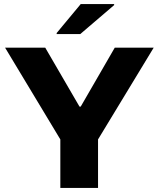

<svg xmlns="http://www.w3.org/2000/svg" viewBox="-20 -922 778 942"><path d="M276 0V-238L5 -688H202L370 -399H376L543 -688H734L461 -238V0ZM258 -755V-760L376 -902H540V-897L374 -755Z"/></svg>

Font: Saira Expanded
Style: Bold
Weight: 700
Width: 7
Designer: Hector Gatti with collaboration of the Omnibus-Type team
Foundry: Omnibus-Type
Version: Version 1.100; ttfautohint (v1.8.3)